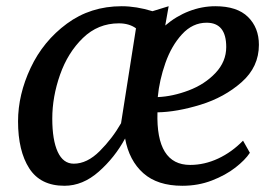

<svg xmlns="http://www.w3.org/2000/svg" viewBox="-20 -587 889 617"><path d="M672 -567Q742 -567 777 -532.5Q812 -498 812 -443Q812 -372 756.5 -323Q701 -274 624.5 -250.5Q548 -227 486 -226Q481 -57 591 -57Q637 -57 681 -77.5Q725 -98 761 -135L783 -96Q768 -73 736.5 -48.5Q705 -24 661 -7Q617 10 566 10Q486 10 440.5 -30.5Q395 -71 382 -142Q349 -81 297.5 -35.5Q246 10 187 10Q110 10 74 -46Q38 -102 38 -197Q38 -283 78.5 -369Q119 -455 195 -511Q271 -567 371 -567Q418 -567 470 -551L522 -567L511 -505Q546 -535 587.5 -551Q629 -567 672 -567ZM487 -275Q535 -277 586.5 -296.5Q638 -316 672.5 -352.5Q707 -389 707 -436Q707 -514 644 -514Q599 -514 565 -477Q531 -440 511.5 -384.5Q492 -329 487 -275ZM362 -512Q295 -512 246.5 -465Q198 -418 173 -347Q148 -276 148 -206Q148 -137 165.5 -99Q183 -61 217 -61Q260 -61 300.5 -101.5Q341 -142 369 -191L417 -496Q395 -512 362 -512Z"/></svg>

Font: Koeln Type Serif
Style: Italic
Weight: 400
Italic angle: -8°
Designer: Eben Sorkin
Foundry: Eben Sorkin
Version: Version 2.002